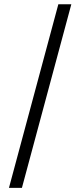

<svg xmlns="http://www.w3.org/2000/svg" viewBox="-20 -782 381 911"><path d="M318.4 -761.7 84 109.4H22.5L256.8 -761.7Z"/></svg>

Font: Inter 17pt Light
Style: Regular
Weight: 300
Version: Version 4.001;git-66647c0bb